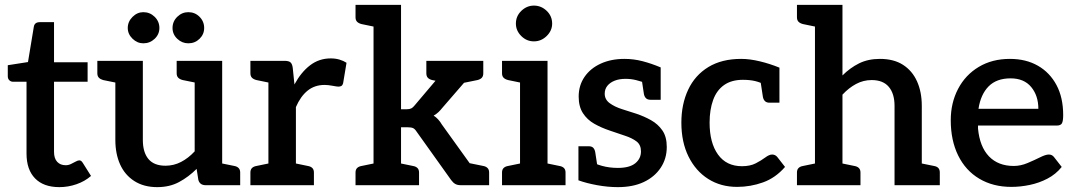

<svg xmlns="http://www.w3.org/2000/svg" viewBox="-20 -761 4417 789"><path d="M224 8Q159 8 124 -28Q89 -64 89 -130V-425H34Q25 -425 18.5 -431Q12 -437 12 -448V-493L95 -506L119 -651Q122 -670 144 -670H202V-505H340V-425H202V-137Q202 -110 215 -96Q228 -82 250 -82Q261 -82 271.5 -87Q282 -92 291 -97Q300 -102 306 -102Q314 -102 320 -92L354 -38Q329 -16 294.5 -4Q260 8 224 8Z M626 8Q571 8 532 -17Q493 -42 473.5 -85.5Q454 -129 454 -186V-511H567V-186Q567 -135 590 -107.5Q613 -80 660 -80Q694 -80 724 -95.5Q754 -111 780 -139V-511H893V0H825Q801 0 795 -22L788 -67Q755 -34 716 -13Q677 8 626 8ZM867 0 879 -92 943 -79Q954 -77 960.5 -70.5Q967 -64 967 -52V0ZM480 -511 468 -419 404 -432Q393 -435 386.5 -441.5Q380 -448 380 -460V-511ZM807 -511 795 -419 731 -432Q719 -435 712.5 -441.5Q706 -448 706 -460V-511ZM635 -646Q635 -620 615.5 -601.5Q596 -583 569 -583Q544 -583 524.5 -602Q505 -621 505 -646Q505 -672 524.5 -691.5Q544 -711 569 -711Q596 -711 615.5 -692Q635 -673 635 -646ZM819 -646Q819 -620 800 -601.5Q781 -583 754 -583Q728 -583 708.5 -601.5Q689 -620 689 -646Q689 -673 708.5 -692Q728 -711 754 -711Q781 -711 800 -692Q819 -673 819 -646Z M1083 0V-511H1149Q1167 -511 1174 -504.5Q1181 -498 1183 -482L1190 -414Q1217 -464 1254 -492.5Q1291 -521 1339 -521Q1359 -521 1375.5 -516Q1392 -511 1404 -503L1390 -419Q1388 -411 1383 -408Q1378 -405 1371 -405Q1365 -405 1346.5 -408.5Q1328 -412 1314 -412Q1273 -412 1244 -388.5Q1215 -365 1196 -321V0ZM1170 0 1182 -92 1245 -79Q1257 -77 1263.5 -70.5Q1270 -64 1270 -52V0ZM1009 0V-52Q1009 -64 1015.5 -70.5Q1022 -77 1034 -79L1097 -92L1109 0ZM1109 -511 1097 -419 1034 -432Q1022 -435 1015.5 -441.5Q1009 -448 1009 -460V-511Z M1515 0V-741H1628V-312H1651Q1663 -312 1670 -315.5Q1677 -319 1684 -328L1822 -491Q1830 -501 1838.5 -506Q1847 -511 1862 -511H1965L1797 -317Q1790 -308 1781.5 -300Q1773 -292 1762 -286Q1782 -273 1796 -249L1975 0H1873Q1860 0 1851 -5Q1842 -10 1834 -21L1692 -220Q1685 -231 1677.5 -234.5Q1670 -238 1655 -238H1628V0ZM1857 -414 1804 -466V-511H1940L1880 -419ZM1890 0 1839 -105 1904 -92ZM1441 0V-52Q1441 -64 1447.5 -70.5Q1454 -77 1466 -79L1529 -92L1541 0ZM1602 0 1614 -92 1677 -79Q1689 -77 1695.5 -70.5Q1702 -64 1702 -52V0ZM1541 -741 1529 -649 1466 -662Q1454 -665 1447.5 -671.5Q1441 -678 1441 -690V-741ZM1966 -511V-460Q1966 -448 1960 -441.5Q1954 -435 1942 -432L1878 -419L1866 -511ZM1832 -511 1820 -419 1756 -432Q1744 -435 1738 -441.5Q1732 -448 1732 -460V-511ZM1890 0 1902 -92 1966 -79Q1977 -77 1983.5 -70.5Q1990 -64 1990 -52V0Z M2117 0V-511H2230V0ZM2043 0V-52Q2043 -64 2049.5 -70.5Q2056 -77 2068 -79L2131 -92L2143 0ZM2204 0 2216 -92 2279 -79Q2291 -77 2297.5 -70.5Q2304 -64 2304 -52V0ZM2143 -511 2131 -419 2068 -432Q2056 -435 2049.5 -441.5Q2043 -448 2043 -460V-511ZM2174 -591Q2144 -591 2122 -613Q2100 -635 2100 -664Q2100 -695 2122.5 -716.5Q2145 -738 2174 -738Q2204 -738 2226.5 -716.5Q2249 -695 2249 -664Q2249 -635 2226.5 -613Q2204 -591 2174 -591Z M2519 8Q2478 8 2434 0Q2390 -8 2357 -20V-100L2411 -98Q2423 -88 2453.5 -79.5Q2484 -71 2519 -71Q2567 -71 2590.5 -90Q2614 -109 2614 -139Q2614 -166 2595.5 -180Q2577 -194 2547.5 -203.5Q2518 -213 2487 -224Q2451 -236 2422 -252.5Q2393 -269 2375.5 -296Q2358 -323 2358 -364Q2358 -410 2382 -445Q2406 -480 2448.5 -499.5Q2491 -519 2546 -519Q2584 -519 2620.5 -509.5Q2657 -500 2695 -484V-423L2635 -420Q2616 -426 2595 -431.5Q2574 -437 2551 -437Q2525 -437 2506 -429.5Q2487 -422 2476 -408.5Q2465 -395 2465 -376Q2465 -352 2485.5 -337Q2506 -322 2536 -312.5Q2566 -303 2594 -294Q2627 -283 2655.5 -267Q2684 -251 2702 -225Q2720 -199 2720 -157Q2720 -109 2695 -71.5Q2670 -34 2625.5 -13Q2581 8 2519 8ZM2615 -448 2695 -429V-351H2653Q2641 -351 2634.5 -357.5Q2628 -364 2626 -375ZM2437 -64 2357 -82V-160H2399Q2412 -160 2418 -153.5Q2424 -147 2426 -136Z M3009 7Q2942 7 2890.5 -25.5Q2839 -58 2809.5 -117.5Q2780 -177 2780 -257Q2780 -333 2808 -392.5Q2836 -452 2891 -485.5Q2946 -519 3026 -519Q3061 -519 3102.5 -509Q3144 -499 3183 -483V-417L3124 -412Q3104 -423 3082.5 -428Q3061 -433 3033 -433Q2986 -433 2955.5 -411.5Q2925 -390 2910.5 -350Q2896 -310 2896 -257Q2896 -174 2930.5 -126Q2965 -78 3029 -78Q3063 -78 3086 -90Q3109 -102 3125 -114Q3141 -126 3153 -126Q3159 -126 3164.5 -123.5Q3170 -121 3174 -116L3206 -75Q3167 -30 3115.5 -11.5Q3064 7 3009 7ZM3104 -435 3183 -417V-339H3142Q3130 -339 3123.5 -345.5Q3117 -352 3115 -363Z M3329 0V-741H3442V-451Q3473 -482 3510 -500.5Q3547 -519 3596 -519Q3653 -519 3691 -494.5Q3729 -470 3748.5 -426.5Q3768 -383 3768 -326V0H3656V-326Q3656 -376 3632.5 -404Q3609 -432 3562 -432Q3528 -432 3498 -416Q3468 -400 3442 -372V0ZM3742 0 3754 -92 3818 -79Q3830 -77 3836 -70.5Q3842 -64 3842 -52V0ZM3255 0V-52Q3255 -64 3261.5 -70.5Q3268 -77 3280 -79L3343 -92L3355 0ZM3355 -741 3343 -649 3280 -662Q3268 -665 3261.5 -671.5Q3255 -678 3255 -690V-741ZM3416 0 3428 -92 3491 -79Q3503 -77 3509.5 -70.5Q3516 -64 3516 -52V0Z M4136 7Q4061 7 4004.5 -26.5Q3948 -60 3917.5 -122Q3887 -184 3887 -267Q3887 -338 3917 -395.5Q3947 -453 4002 -486Q4057 -519 4130 -519Q4196 -519 4245 -491Q4294 -463 4321.5 -411.5Q4349 -360 4349 -288Q4349 -264 4344 -254.5Q4339 -245 4322 -245H3999Q3999 -242 3999 -239Q3999 -236 3999 -233Q4006 -158 4044 -118.5Q4082 -79 4146 -79Q4174 -79 4202.5 -91Q4231 -103 4254 -114.5Q4277 -126 4290 -126Q4303 -126 4311 -116L4343 -75Q4319 -45 4284.5 -27Q4250 -9 4211.5 -1Q4173 7 4136 7ZM4001 -314H4247Q4247 -368 4217.5 -403.5Q4188 -439 4133 -439Q4075 -439 4042.5 -406Q4010 -373 4001 -314Z"/></svg>

Font: Aleo SemiBold
Style: Regular
Weight: 600
Designer: Alessio Laiso
Foundry: Alessio Laiso
Version: Version 2.001;gftools[0.9.29]